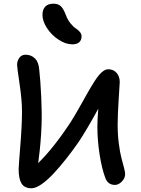

<svg xmlns="http://www.w3.org/2000/svg" viewBox="-20 -1013 757 1031"><path d="M368.2 -774.9Q332.5 -774.9 294.4 -800Q256.3 -825.2 232.2 -862.3Q208 -899.4 208 -933.1Q208 -961.4 222.7 -977.3Q237.3 -993.2 267.1 -993.2Q291 -993.2 305.4 -980.7Q319.8 -968.3 333 -934.1Q342.3 -907.7 357.9 -888.4Q373.5 -869.1 386.2 -861.1Q398.9 -853 408.4 -842Q418 -831.1 418 -817.9Q418 -797.9 405.5 -786.4Q393.1 -774.9 368.2 -774.9ZM148.9 -2Q111.8 -2 95.9 -27.3Q80.1 -52.7 80.1 -104Q80.1 -119.1 89.1 -230Q98.1 -340.8 98.1 -415Q98.1 -475.1 85 -563.2Q71.8 -651.4 71.8 -664.1Q71.8 -686.5 84 -702.9Q96.2 -719.2 117.2 -719.2Q147.5 -719.2 167.7 -699.2Q188 -679.2 190.9 -637.2Q197.3 -581.1 201.4 -492.7Q205.6 -404.3 203.1 -341.8Q202.1 -315.9 200.7 -291.7Q199.2 -267.6 197 -243.4Q194.8 -219.2 193.4 -206.1Q191.9 -192.9 188.7 -167.5Q185.5 -142.1 185.1 -137.2Q269 -219.7 357.9 -355Q379.4 -388.2 405.5 -434.8Q431.6 -481.4 450 -513.9Q468.3 -546.4 488.3 -577.6Q508.3 -608.9 526.4 -625Q544.4 -641.1 561 -641.1Q588.9 -641.1 606 -621.8Q623 -602.5 623 -571.8Q623 -566.4 617.4 -481.4Q611.8 -396.5 611.8 -341.8Q611.8 -289.1 618.2 -241Q624.5 -192.9 631.8 -165.5Q639.2 -138.2 645.5 -113.8Q651.9 -89.4 651.9 -78.1Q651.9 -56.2 634.3 -38.1Q616.7 -20 597.2 -20Q558.6 -20 544.9 -59.1Q526.4 -109.4 514.6 -185.1Q502.9 -260.7 502.9 -334Q502.9 -374 507.8 -429.2Q446.8 -317.9 403.8 -252.9Q369.6 -203.6 335.9 -160.9Q302.2 -118.2 267.8 -81.3Q233.4 -44.4 202.4 -23.2Q171.4 -2 148.9 -2Z"/></svg>

Font: Shantell Sans Irregular
Style: Regular
Weight: 500
Designer: Stephen Nixon, Anya Danilova, Shantell Martin
Foundry: Arrow Type
Version: Version 1.006;[9816181b4]